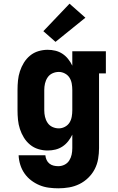

<svg xmlns="http://www.w3.org/2000/svg" viewBox="-20 -808 640 1041"><path d="M296 213Q270 213 244 209.5Q218 206 194 196Q170 186 149 170Q128 154 113 132.5Q98 111 90 85.5Q82 60 81 34H226Q227 47 232.5 59Q238 71 248 79Q258 87 270.5 90Q283 93 296 93Q314 93 330 85Q346 77 355.5 62Q365 47 368.5 30Q372 13 372 -5V-78Q363 -59 349.5 -42Q336 -25 318.5 -13.5Q301 -2 280.5 3Q260 8 238 8Q213 8 188 0.5Q163 -7 143 -23.5Q123 -40 109.5 -62Q96 -84 88 -108.5Q80 -133 77.5 -158.5Q75 -184 75 -210V-320Q75 -346 77.5 -371.5Q80 -397 88 -421.5Q96 -446 109.5 -468Q123 -490 143 -506.5Q163 -523 188 -530.5Q213 -538 238 -538Q260 -538 280.5 -533Q301 -528 318.5 -516.5Q336 -505 349.5 -488Q363 -471 372 -452V-530H554V-410H517V-5Q517 24 512 53.5Q507 83 493.5 109Q480 135 458.5 156Q437 177 410.5 190Q384 203 355 208Q326 213 296 213ZM299 -112Q316 -112 332 -120.5Q348 -129 357 -143.5Q366 -158 369 -175.5Q372 -193 372 -210V-320Q372 -337 369 -354.5Q366 -372 357 -386.5Q348 -401 332 -409.5Q316 -418 299 -418Q281 -418 264.5 -410.5Q248 -403 238 -388Q228 -373 224 -355.5Q220 -338 220 -320V-210Q220 -192 224 -174.5Q228 -157 238 -142Q248 -127 264.5 -119.5Q281 -112 299 -112ZM281 -581 215 -639 357 -788 443 -712Z"/></svg>

Font: Iosevka Curly Slab HvEx
Style: Regular
Weight: 900
Width: 7
Monospace: yes
Designer: Belleve Invis
Foundry: Belleve Invis
Version: Version 11.1.0; ttfautohint (v1.8.3)